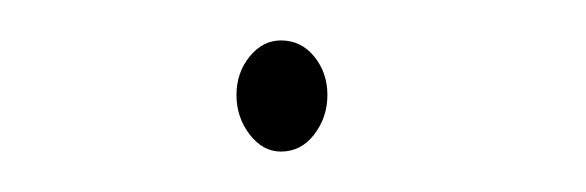

<svg xmlns="http://www.w3.org/2000/svg" viewBox="-20 -375 290 95"><path d="M119 -300Q110 -300 103.5 -308.5Q97 -317 97 -328Q97 -339 103.5 -347Q110 -355 119 -355Q129 -355 135.5 -347Q142 -339 142 -328Q142 -317 135.5 -308.5Q129 -300 119 -300Z"/></svg>

Font: Inconsolata UltraCondensed ExtraLight
Style: Regular
Weight: 200
Width: 1
Monospace: yes
Designer: Raph Levien, Cyreal, Brenton Simpson
Foundry: Raph Levien, Cyreal, Google
Version: Version 3.100; ttfautohint (v1.8.4.7-5d5b)